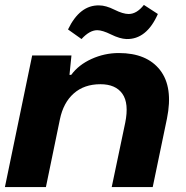

<svg xmlns="http://www.w3.org/2000/svg" viewBox="-36 -762 758 782"><path d="M479 -603Q452 -604 416.5 -621.5Q381 -639 360 -639Q329 -639 296 -603L241 -642Q289 -742 368 -740Q395 -740 430 -722.5Q465 -705 488 -705Q521 -705 550 -742L607 -705Q561 -601 479 -603ZM-16 0 95 -536H255L247 -457H254Q284 -498 337 -522Q390 -546 448 -546Q562 -546 616 -476.5Q670 -407 644 -279L586 0H419L474 -262Q490 -341 462.5 -380Q435 -419 373 -419Q307 -419 264.5 -381.5Q222 -344 208 -276L151 0Z"/></svg>

Font: Mona Sans Expanded
Style: Bold Italic
Weight: 700
Width: 7
Italic angle: -11.7°
Designer: Deni Anggara
Foundry: GitHub
Version: Version 1.001;gftools[0.9.33]